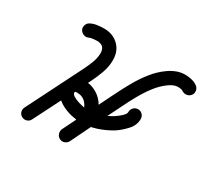

<svg xmlns="http://www.w3.org/2000/svg" viewBox="-129 -782 1084 1012"><g transform="rotate(30 412.5 -276.5)"><path d="M196 -506Q182 -499 167.5 -504Q153 -509 145 -522Q138 -536 143 -551Q148 -566 162 -573Q179 -582 201 -585Q223 -588 241 -588Q296 -588 330.5 -554.5Q365 -521 365 -466Q365 -427 351 -388Q337 -349 320 -315Q278 -232 236 -149Q194 -66 152 17Q152 17 152 17Q152 17 152 17Q145 31 130.5 35.5Q116 40 102 33Q88 26 83.5 11.5Q79 -3 86 -17Q169 -182 253 -349Q266 -375 278 -405.5Q290 -436 290 -466Q290 -513 241 -513Q232 -513 216.5 -511Q201 -509 196 -506Q196 -506 196 -506Q196 -506 196 -506ZM818 -518Q809 -506 794 -503Q779 -500 766 -508Q759 -513 750.5 -514.5Q742 -516 734 -516Q719 -516 705.5 -510Q692 -504 681 -496Q646 -471 618.5 -435Q591 -399 568.5 -358.5Q546 -318 528 -281Q491 -207 454.5 -132.5Q418 -58 382 17Q375 30 360.5 35.5Q346 41 332 34Q318 27 313 12Q308 -3 314 -17Q351 -91 387.5 -165.5Q424 -240 461 -314Q482 -357 507.5 -402.5Q533 -448 565 -488.5Q597 -529 637 -557Q658 -572 682.5 -581.5Q707 -591 734 -591Q753 -591 772.5 -586.5Q792 -582 808 -571Q821 -562 824 -546.5Q827 -531 818 -518ZM332 34Q318 27 313 12Q308 -3 314 -17Q328 -44 345.5 -79.5Q363 -115 363 -146Q363 -178 342 -201Q321 -224 288 -224Q283 -224 278.5 -223.5Q274 -223 274 -218Q274 -207 287.5 -198.5Q301 -190 320 -184Q339 -178 356 -175Q373 -172 381 -172Q417 -172 454 -184.5Q491 -197 521 -216Q528 -221 540 -230Q552 -239 562 -250Q572 -261 572 -271Q572 -271 572 -271Q572 -271 572 -271Q572 -287 583 -298Q594 -309 610 -309Q625 -309 636 -298Q647 -287 647 -271Q647 -233 619 -202.5Q591 -172 562 -153Q522 -128 475 -112.5Q428 -97 381 -97Q355 -97 324 -104Q293 -111 264.5 -126Q236 -141 217.5 -164Q199 -187 199 -218Q199 -257 225.5 -278Q252 -299 288 -299Q330 -299 364.5 -278.5Q399 -258 418.5 -223Q438 -188 438 -146Q438 -104 419 -62Q400 -20 382 17Q375 30 360.5 35.5Q346 41 332 34Z"/></g></svg>

Font: FRB American Cursive Guidelines Extrabold
Style: Bold Italic
Weight: 800
Italic angle: -25°
Version: Version 2.0;Modular Font Editor K font №1